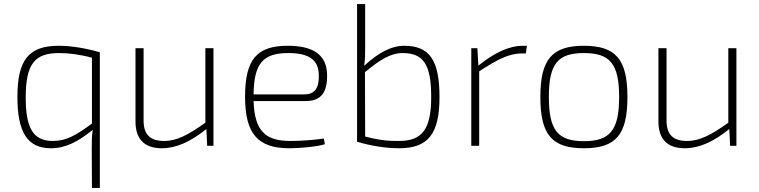

<svg xmlns="http://www.w3.org/2000/svg" viewBox="-20 -720 3747 948"><path d="M270 -494C119 -494 66 -421 66 -241C66 -66 116 12 231 12C305 12 366 -21 438 -79C433 -48 433 -23 433 16L434 208H473V-462C404 -482 331 -494 270 -494ZM107 -238C107 -406 152 -458 272 -458C316 -458 371 -452 434 -435V-110C358 -54 309 -24 241 -24C144 -24 107 -87 107 -238Z M994 -482V-114C910 -55 855 -24 790 -24C721 -24 688 -56 689 -128V-482H649V-120C649 -33 693 12 779 12C850 12 921 -20 999 -83L1003 0H1034V-482Z M1414 -24C1292 -24 1237 -71 1232 -221H1489C1567 -221 1597 -266 1595 -352C1593 -446 1531 -494 1401 -494C1250 -494 1190 -429 1190 -243C1190 -59 1253 12 1409 12C1462 12 1548 4 1584 -8L1579 -36C1538 -30 1476 -24 1414 -24ZM1403 -458C1504 -458 1553 -426 1554 -350C1556 -291 1538 -254 1483 -254H1232C1234 -406 1278 -458 1403 -458Z M1976 -494C1910 -494 1845 -457 1778 -395C1783 -427 1783 -452 1783 -492V-700H1743V-20C1812 0 1883 12 1951 12C2097 12 2150 -63 2150 -241C2150 -424 2100 -494 1976 -494ZM1950 -24C1897 -23 1846 -29 1783 -46L1782 -364C1857 -425 1908 -458 1968 -458C2072 -458 2109 -400 2109 -241C2109 -81 2064 -24 1950 -24Z M2562 -494C2492 -494 2419 -458 2342 -396L2337 -482H2307V0H2346V-368C2433 -424 2490 -456 2556 -456H2576L2582 -494Z M2863 -494C2705 -494 2648 -426 2648 -241C2648 -55 2705 12 2863 12C3021 12 3078 -55 3078 -241C3078 -426 3021 -494 2863 -494ZM2863 -458C2991 -458 3037 -406 3037 -241C3037 -76 2991 -23 2863 -23C2735 -23 2690 -76 2690 -241C2690 -406 2735 -458 2863 -458Z M3576 -482V-114C3492 -55 3437 -24 3372 -24C3303 -24 3270 -56 3271 -128V-482H3231V-120C3231 -33 3275 12 3361 12C3432 12 3503 -20 3581 -83L3585 0H3616V-482Z"/></svg>

Font: Exo 2 Extra Light
Style: Regular
Weight: 250
Designer: Natanael Gama
Version: Version 1.001;PS 001.001;hotconv 1.0.88;makeotf.lib2.5.64775